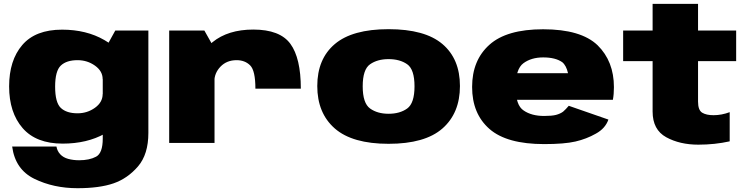

<svg xmlns="http://www.w3.org/2000/svg" viewBox="-20 -752 3926 1010"><path d="M387.5 238Q503.5 238 577.2 212.5Q651 187 705.8 123.5Q760.5 60 760.5 -53V-591.5H586.5L520.5 -472V-23Q520.5 53.5 485.5 72.2Q450.5 91 396.5 91Q365 91 338.8 83.8Q312.5 76.5 296.8 59.5Q281 42.5 277 19H44Q60 139.5 161 188.8Q262 238 387.5 238ZM309.5 3.5Q437.5 3.5 531.2 -48.8Q625 -101 625 -158.5L520 -257Q520 -214 479.5 -185Q439 -156 388 -156Q330 -156 300 -184.2Q270 -212.5 270 -296Q270 -379 300 -407.2Q330 -435.5 388 -435.5Q439 -435.5 479.5 -406.8Q520 -378 520 -336L624 -429Q624 -486.5 529.2 -541.2Q434.5 -596 306.5 -596Q166.5 -596 97.2 -515.2Q28 -434.5 28 -297.5Q28 -160 99 -78.2Q170 3.5 309.5 3.5Z M1323.5 -285.5H1562.5Q1562.5 -446.5 1507.5 -521.5Q1452.5 -596.5 1312.5 -596.5Q1179.5 -596.5 1098 -530.2Q1016.5 -464 1016.5 -379.5L1107.5 -322.5Q1107.5 -368 1140.2 -401.8Q1173 -435.5 1224.5 -435.5Q1268.5 -435.5 1296 -408Q1323.5 -380.5 1323.5 -285.5ZM870 0H1108.5V-496.5L1055 -591.5H870Z M2024 4.5Q2215.5 4.5 2307.5 -76.2Q2399.5 -157 2399.5 -299.5Q2399.5 -442 2307.5 -520.2Q2215.5 -598.5 2024 -598.5Q1833.5 -598.5 1741.2 -520.2Q1649 -442 1649 -299.5Q1649 -157 1741.2 -76.2Q1833.5 4.5 2024 4.5ZM2024 -153.5Q1965.5 -153.5 1926.8 -181.2Q1888 -209 1888 -298Q1888 -387 1926.8 -414Q1965.5 -441 2024 -441Q2083.5 -441 2122 -414Q2160.5 -387 2160.5 -298Q2160.5 -209 2122 -181.2Q2083.5 -153.5 2024 -153.5Z M2842.5 6V-142Q2776.5 -142 2735 -170.5Q2692.5 -197.5 2692.5 -293.5Q2692.5 -389.5 2733.5 -419.5Q2775 -450 2837.5 -450Q2901.5 -450 2937.5 -425Q2959 -407.5 2968 -367H2672V-227H3204Q3209.5 -256 3209.5 -293.5Q3209.5 -429.5 3123.5 -514Q3036 -598 2837 -598Q2645 -598 2554.5 -516.5Q2463.5 -435 2463.5 -294.5Q2463.5 -153.5 2555 -73.5Q2646 6 2842.5 6ZM2842.5 -142V6Q2948.5 6 3007 -7.5Q3065.5 -21 3114.5 -49Q3164 -76 3180.5 -123L2972 -195.5Q2956.5 -177 2942 -164.5Q2927 -153.5 2904.5 -147.5Q2882.5 -142 2842.5 -142Z M3653.5 9Q3740 9 3818.5 -8.5V-162Q3776 -146 3733.5 -146Q3695.5 -146 3673.8 -159.2Q3652 -172.5 3652 -217.5V-430.5H3852.5V-591.5H3652V-731.5H3413V-591.5H3258V-430.5H3413V-165Q3413 -69.5 3484.5 -30.2Q3556 9 3653.5 9Z"/></svg>

Font: Anybody SemiExpanded Black
Style: Regular
Weight: 900
Width: 6
Version: Version 1.113;gftools[0.9.25]